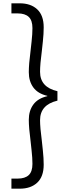

<svg xmlns="http://www.w3.org/2000/svg" viewBox="-20 -953 453 1160"><path d="M327 -345Q222 -320 222 -227Q222 -183 233 -100Q234 -90 239 -43.5Q244 3 244 42Q244 114 205 150.5Q166 187 99 187H49V126H87Q131 126 153.5 105Q176 84 176 37Q176 2 171 -42.5Q166 -87 165 -98Q154 -182 154 -229Q154 -284 181.5 -321.5Q209 -359 266 -372V-374Q209 -387 181.5 -424.5Q154 -462 154 -517Q154 -565 165 -649Q166 -659 171 -703.5Q176 -748 176 -783Q176 -830 153.5 -851Q131 -872 87 -872H49V-933H99Q166 -933 205 -896.5Q244 -860 244 -788Q244 -749 239 -702.5Q234 -656 233 -647Q222 -565 222 -519Q222 -426 327 -402Z"/></svg>

Font: Poppins-Tabular Light
Style: Regular
Weight: 300
Designer: Ninad Kale (Devanagari), Jonny Pinhorn (Latin)
Foundry: Indian Type Foundry
Version: Version 4.004